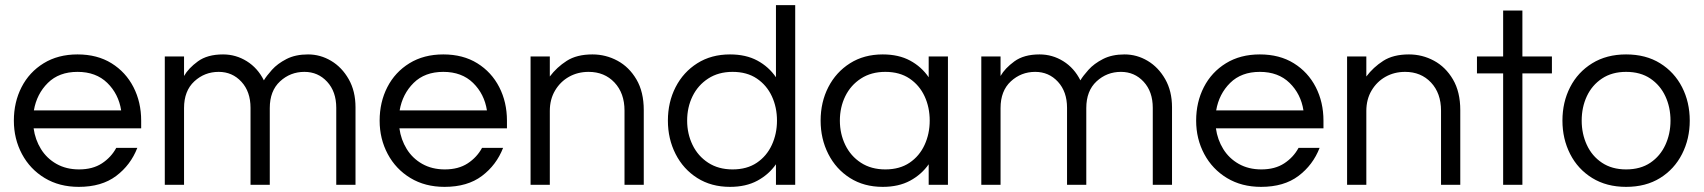

<svg xmlns="http://www.w3.org/2000/svg" viewBox="-20 -720 6637 748"><path d="M287 8Q211 8 154 -26.5Q97 -61 65.5 -120Q34 -179 34 -250Q34 -322 64 -380.5Q94 -439 150 -473.5Q206 -508 282 -508Q359 -508 414.5 -473.5Q470 -439 500 -380.5Q530 -322 530 -250V-220H111Q117 -176 139.5 -139.5Q162 -103 200 -81.5Q238 -60 288 -60Q341 -60 377 -83.5Q413 -107 433 -144H515Q489 -77 432.5 -34.5Q376 8 287 8ZM112 -290H452Q442 -354 398 -397Q354 -440 282 -440Q210 -440 166.5 -397Q123 -354 112 -290Z M622 0V-500H697V-424Q714 -454 751 -481Q788 -508 849 -508Q899 -508 941.5 -481.5Q984 -455 1008 -407Q1018 -424 1039.5 -448Q1061 -472 1096 -490Q1131 -508 1180 -508Q1228 -508 1270 -483Q1312 -458 1338.5 -411.5Q1365 -365 1365 -302V0H1290V-300Q1290 -363 1254.5 -401.5Q1219 -440 1166 -440Q1111 -440 1071 -403Q1031 -366 1031 -299V0H956V-300Q956 -363 920.5 -401.5Q885 -440 832 -440Q777 -440 737 -403Q697 -366 697 -299V0Z M1712 8Q1636 8 1579 -26.5Q1522 -61 1490.5 -120Q1459 -179 1459 -250Q1459 -322 1489 -380.5Q1519 -439 1575 -473.5Q1631 -508 1707 -508Q1784 -508 1839.5 -473.5Q1895 -439 1925 -380.5Q1955 -322 1955 -250V-220H1536Q1542 -176 1564.5 -139.5Q1587 -103 1625 -81.5Q1663 -60 1713 -60Q1766 -60 1802 -83.5Q1838 -107 1858 -144H1940Q1914 -77 1857.5 -34.5Q1801 8 1712 8ZM1537 -290H1877Q1867 -354 1823 -397Q1779 -440 1707 -440Q1635 -440 1591.5 -397Q1548 -354 1537 -290Z M2047 0V-500H2122V-422Q2149 -458 2188 -483Q2227 -508 2288 -508Q2340 -508 2385.5 -483.5Q2431 -459 2459.5 -410.5Q2488 -362 2488 -291V0H2413V-289Q2413 -357 2374 -398.5Q2335 -440 2273 -440Q2231 -440 2197 -421Q2163 -402 2142.5 -367.5Q2122 -333 2122 -288V0Z M2824 8Q2751 8 2696.5 -26.5Q2642 -61 2612 -120Q2582 -179 2582 -250Q2582 -322 2612 -380.5Q2642 -439 2696.5 -473.5Q2751 -508 2824 -508Q2886 -508 2930.5 -484Q2975 -460 3003 -419V-700H3078V0H3003V-80Q2975 -40 2930.5 -16Q2886 8 2824 8ZM2834 -60Q2890 -60 2928.5 -86Q2967 -112 2987 -155.5Q3007 -199 3007 -250Q3007 -302 2987 -345Q2967 -388 2928.5 -414Q2890 -440 2834 -440Q2779 -440 2739 -414Q2699 -388 2678 -345Q2657 -302 2657 -250Q2657 -199 2678 -155.5Q2699 -112 2739 -86Q2779 -60 2834 -60Z M3419 8Q3346 8 3291.5 -26.5Q3237 -61 3207 -120Q3177 -179 3177 -250Q3177 -322 3207 -380.5Q3237 -439 3291.5 -473.5Q3346 -508 3419 -508Q3481 -508 3525.5 -484Q3570 -460 3598 -419V-500H3673V0H3598V-80Q3570 -40 3525.5 -16Q3481 8 3419 8ZM3429 -60Q3485 -60 3523.5 -86Q3562 -112 3582 -155.5Q3602 -199 3602 -250Q3602 -302 3582 -345Q3562 -388 3523.5 -414Q3485 -440 3429 -440Q3374 -440 3334 -414Q3294 -388 3273 -345Q3252 -302 3252 -250Q3252 -199 3273 -155.5Q3294 -112 3334 -86Q3374 -60 3429 -60Z M3803 0V-500H3878V-424Q3895 -454 3932 -481Q3969 -508 4030 -508Q4080 -508 4122.5 -481.5Q4165 -455 4189 -407Q4199 -424 4220.5 -448Q4242 -472 4277 -490Q4312 -508 4361 -508Q4409 -508 4451 -483Q4493 -458 4519.5 -411.5Q4546 -365 4546 -302V0H4471V-300Q4471 -363 4435.5 -401.5Q4400 -440 4347 -440Q4292 -440 4252 -403Q4212 -366 4212 -299V0H4137V-300Q4137 -363 4101.5 -401.5Q4066 -440 4013 -440Q3958 -440 3918 -403Q3878 -366 3878 -299V0Z M4893 8Q4817 8 4760 -26.5Q4703 -61 4671.5 -120Q4640 -179 4640 -250Q4640 -322 4670 -380.5Q4700 -439 4756 -473.5Q4812 -508 4888 -508Q4965 -508 5020.5 -473.5Q5076 -439 5106 -380.5Q5136 -322 5136 -250V-220H4717Q4723 -176 4745.5 -139.5Q4768 -103 4806 -81.5Q4844 -60 4894 -60Q4947 -60 4983 -83.5Q5019 -107 5039 -144H5121Q5095 -77 5038.5 -34.5Q4982 8 4893 8ZM4718 -290H5058Q5048 -354 5004 -397Q4960 -440 4888 -440Q4816 -440 4772.5 -397Q4729 -354 4718 -290Z M5228 0V-500H5303V-422Q5330 -458 5369 -483Q5408 -508 5469 -508Q5521 -508 5566.5 -483.5Q5612 -459 5640.5 -410.5Q5669 -362 5669 -291V0H5594V-289Q5594 -357 5555 -398.5Q5516 -440 5454 -440Q5412 -440 5378 -421Q5344 -402 5323.5 -367.5Q5303 -333 5303 -288V0Z M5836 0V-434H5734V-500H5836V-679H5911V-500H6026V-434H5911V0Z M6315 8Q6239 8 6183 -26.5Q6127 -61 6097 -120Q6067 -179 6067 -250Q6067 -322 6097 -380.5Q6127 -439 6183 -473.5Q6239 -508 6315 -508Q6392 -508 6447.5 -473.5Q6503 -439 6533 -380.5Q6563 -322 6563 -250Q6563 -179 6533 -120Q6503 -61 6447.5 -26.5Q6392 8 6315 8ZM6315 -60Q6371 -60 6409.5 -86Q6448 -112 6468 -155.5Q6488 -199 6488 -250Q6488 -302 6468 -345Q6448 -388 6409.5 -414Q6371 -440 6315 -440Q6260 -440 6221 -414Q6182 -388 6162 -345Q6142 -302 6142 -250Q6142 -199 6162 -155.5Q6182 -112 6221 -86Q6260 -60 6315 -60Z"/></svg>

Font: Questrial
Style: Regular
Weight: 400
Designer: Joe Prince, Laura Meseguer
Foundry: Joe Prince, Laura Meseguer
Version: Version 2.000; ttfautohint (v1.8.3)